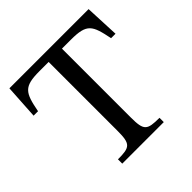

<svg xmlns="http://www.w3.org/2000/svg" viewBox="-172 -802 948 948"><g transform="rotate(-45 301.5 -328.5)"><path d="M447 0V-30C361 -30 348 -40 348 -131V-612H411C522 -612 534 -586 556 -477H587L579 -657H26L15 -477H46C67 -586 81 -612 191 -612H255V-131C255 -40 241 -30 157 -30V0Z"/></g></svg>

Font: STIX Two Text
Style: Regular
Weight: 400
Designer: Ross Mills, John Hudson & Paul Hanslow, Tiro Typeworks Ltd; with prior portions MicroPress Inc., and Coen Hoffman.
Foundry: Tiro Typeworks Ltd
Version: Version 2.13 b171